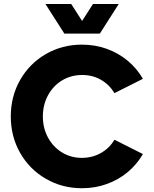

<svg xmlns="http://www.w3.org/2000/svg" viewBox="-20 -949 788 982"><path d="M35.2 -353.5Q35.2 -456.1 83 -540Q130.9 -624 214.4 -672.4Q297.9 -720.7 399.4 -720.7Q466.3 -720.7 526.1 -699.2Q585.9 -677.7 633.1 -638.4Q680.2 -599.1 710.9 -545.9L565.4 -472.7Q539.6 -516.1 496.1 -541Q452.6 -565.9 399.4 -565.4Q343.3 -565.4 297.6 -537.8Q252 -510.3 225.6 -461.7Q199.2 -413.1 199.2 -353.5Q199.2 -294.4 225.3 -245.8Q251.5 -197.3 297.1 -169.4Q342.8 -141.6 398.4 -141.6Q452.1 -141.6 495.8 -166.3Q539.6 -190.9 565.4 -234.4L710.9 -161.1Q680.2 -107.9 633.1 -68.6Q585.9 -29.3 526.1 -7.8Q466.3 13.7 399.4 13.7Q297.9 13.7 214.4 -34.7Q130.9 -83 83 -167Q35.2 -251 35.2 -353.5ZM344.2 -928.7 399.9 -841.8 455.6 -928.7H587.4L490.7 -777.3H309.1L212.4 -928.7Z"/></svg>

Font: Wanted Sans ExtraBold
Style: Regular
Weight: 800
Designer: Original Design by Kil Hyung-jin and Kang Hanbin, Wanted Lab, Inc; Hangeul from Source Han Sans by Jang Soo-young and Ka
Foundry: Wanted Lab, Inc.
Version: Version 1.003